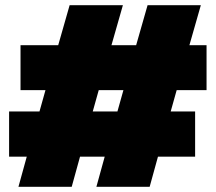

<svg xmlns="http://www.w3.org/2000/svg" viewBox="-20 -719 830 739"><path d="M83 -116H15V-290H132L155 -372H59V-545H204L248 -699H453L409 -545H504L548 -699H753L709 -545H775V-372H660L637 -290H731V-116H588L556 0H351L383 -116H288L256 0H51ZM432 -290 455 -372H360L337 -290Z"/></svg>

Font: Prompt Black
Style: Regular
Weight: 900
Designer: Katatrad Team
Foundry: CadsonDemak
Version: Version 1.000